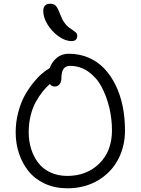

<svg xmlns="http://www.w3.org/2000/svg" viewBox="-20 -1019 754 1029"><path d="M363.8 -798.8Q329.1 -798.8 293.2 -824.7Q257.3 -850.6 234.6 -888.2Q211.9 -925.8 211.9 -959Q211.9 -999 249 -999Q268.6 -999 278.8 -988.3Q289.1 -977.5 303.2 -940.9Q311.5 -917 324 -899.2Q336.4 -881.3 348.1 -872.6Q359.9 -863.8 370.6 -856.9Q381.3 -850.1 387.7 -843.5Q394 -836.9 394 -828.1Q394 -798.8 363.8 -798.8ZM340.8 -9.8Q274.9 -9.8 221.4 -34.2Q168 -58.6 134 -100.3Q100.1 -142.1 82 -195.8Q64 -249.5 64 -310.1Q64 -364.7 77.4 -415.8Q90.8 -466.8 110.8 -503.9Q130.9 -541 156.2 -572.8Q181.6 -604.5 203.9 -623.5Q226.1 -642.6 246.1 -653.8Q258.8 -688.5 285.2 -709.7Q311.5 -731 348.1 -731Q405.8 -731 454.6 -710Q503.4 -689 539.1 -651.4Q574.7 -613.8 599.9 -562.3Q625 -510.7 637.5 -449.2Q649.9 -387.7 649.9 -319.8Q649.9 -233.4 612.3 -163.1Q574.7 -92.8 503.7 -51.3Q432.6 -9.8 340.8 -9.8ZM340.8 -76.2Q445.3 -76.2 512.7 -143.1Q580.1 -210 580.1 -319.8Q580.1 -382.3 565.7 -442.6Q551.3 -502.9 524.4 -553.5Q497.6 -604 453.4 -635Q409.2 -666 355 -666Q309.1 -666 309.1 -600.1Q309.1 -579.1 298.8 -567.1Q288.6 -555.2 273.9 -555.2Q256.8 -555.2 247.1 -568.8Q226.6 -550.8 208.3 -527.8Q189.9 -504.9 172.1 -473.1Q154.3 -441.4 144 -398.9Q133.8 -356.4 133.8 -310.1Q133.8 -263.7 146.5 -222.4Q159.2 -181.2 183.8 -147.9Q208.5 -114.7 249 -95.5Q289.6 -76.2 340.8 -76.2Z"/></svg>

Font: Shantell Sans Bouncy
Style: Regular
Weight: 300
Designer: Stephen Nixon, Anya Danilova, Shantell Martin
Foundry: Arrow Type
Version: Version 1.006;[9816181b4]